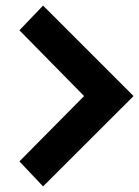

<svg xmlns="http://www.w3.org/2000/svg" viewBox="-20 -664 500 690"><path d="M460 -318.8 134.8 5.9 49.8 -84 282.2 -318.8 49.8 -555.2 134.8 -644Z"/></svg>

Font: Laconic
Style: Bold
Weight: 700
Designer: Robby Woodard
Version: Version 1.000